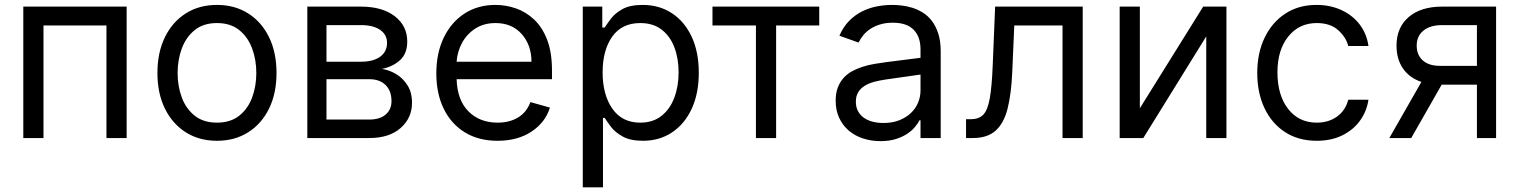

<svg xmlns="http://www.w3.org/2000/svg" viewBox="-20 -573 6307 797"><path d="M505.7 0H421.9V-467.3H160.5V0H76.7V-545.5H505.7Z M880.7 11.4Q806.8 11.4 751.2 -23.8Q695.7 -58.9 664.6 -122.2Q633.5 -185.4 633.5 -269.9Q633.5 -355.1 664.6 -418.7Q695.7 -482.2 751.2 -517.4Q806.8 -552.6 880.7 -552.6Q954.5 -552.6 1010.1 -517.4Q1065.7 -482.2 1096.8 -418.7Q1127.8 -355.1 1127.8 -269.9Q1127.8 -185.4 1096.8 -122.2Q1065.7 -58.9 1010.1 -23.8Q954.5 11.4 880.7 11.4ZM880.7 -63.9Q936.8 -63.9 973 -92.7Q1009.2 -121.4 1026.6 -168.3Q1044 -215.2 1044 -269.9Q1044 -324.6 1026.6 -371.8Q1009.2 -419 973 -448.2Q936.8 -477.3 880.7 -477.3Q824.6 -477.3 788.4 -448.2Q752.1 -419 734.7 -371.8Q717.3 -324.6 717.3 -269.9Q717.3 -215.2 734.7 -168.3Q752.1 -121.4 788.4 -92.7Q824.6 -63.9 880.7 -63.9Z M1512.8 0H1255.7V-545.5H1478.7Q1566.8 -545.5 1618.6 -505.7Q1670.5 -465.9 1670.5 -400.6Q1670.5 -350.9 1641 -323.7Q1611.5 -296.5 1565.3 -286.9Q1595.5 -282.7 1624.1 -265.6Q1652.7 -248.6 1671.5 -218.9Q1690.3 -189.3 1690.3 -146.3Q1690.3 -83.5 1643.1 -41.7Q1595.9 0 1512.8 0ZM1478.7 -316.8Q1529.1 -316.8 1557.9 -337.5Q1586.6 -358.3 1586.6 -394.9Q1586.6 -429.3 1557.9 -449Q1529.1 -468.8 1478.7 -468.8H1335.2V-316.8ZM1512.8 -76.7Q1556.1 -76.7 1580.6 -97.3Q1605.1 -117.9 1605.1 -153.4Q1605.1 -195.7 1580.6 -220Q1556.1 -244.3 1512.8 -244.3H1335.2V-76.7Z M2045.5 11.4Q1966.6 11.4 1909.6 -23.6Q1852.6 -58.6 1821.9 -121.6Q1791.2 -184.7 1791.2 -268.5Q1791.2 -352.3 1821.9 -416.4Q1852.6 -480.5 1907.8 -516.5Q1963.1 -552.6 2036.9 -552.6Q2079.5 -552.6 2121.1 -538.4Q2162.6 -524.1 2196.7 -492.4Q2230.8 -460.6 2251.1 -408.4Q2271.3 -356.2 2271.3 -279.8V-244.3H1875.4Q1878.2 -157 1924.9 -110.4Q1971.6 -63.9 2045.5 -63.9Q2094.8 -63.9 2130.3 -85.2Q2165.8 -106.5 2181.8 -149.1L2262.8 -126.4Q2243.6 -64.6 2186.1 -26.6Q2128.6 11.4 2045.5 11.4ZM2186.1 -316.8Q2186.1 -386 2145.6 -431.6Q2105.1 -477.3 2036.9 -477.3Q1989 -477.3 1953.8 -454.9Q1918.7 -432.5 1898.4 -395.8Q1878.2 -359 1875.4 -316.8Z M2483 204.5H2399.1V-545.5H2480.1V-458.8H2490.1Q2499.3 -473 2515.8 -495.2Q2532.3 -517.4 2563.4 -535Q2594.5 -552.6 2647.7 -552.6Q2716.6 -552.6 2769.2 -518.1Q2821.7 -483.7 2851.2 -420.5Q2880.7 -357.2 2880.7 -271.3Q2880.7 -184.7 2851.2 -121.3Q2821.7 -57.9 2769.5 -23.3Q2717.3 11.4 2649.1 11.4Q2596.6 11.4 2565 -6.2Q2533.4 -23.8 2516.3 -46.3Q2499.3 -68.9 2490.1 -83.8H2483ZM2637.8 -63.9Q2690.3 -63.9 2725.7 -91.8Q2761 -119.7 2778.9 -167.1Q2796.9 -214.5 2796.9 -272.7Q2796.9 -330.3 2779.3 -376.6Q2761.7 -422.9 2726.4 -450.1Q2691.1 -477.3 2637.8 -477.3Q2561.1 -477.3 2521.3 -420.8Q2481.5 -364.3 2481.5 -272.7Q2481.5 -180 2521.8 -122Q2562.1 -63.9 2637.8 -63.9Z M3201.7 0H3117.9V-467.3H2937.5V-545.5H3380.7V-467.3H3201.7Z M3634.9 12.8Q3596.2 12.8 3562.1 1.6Q3528.1 -9.6 3503 -31.1Q3478 -52.6 3463.4 -83.8Q3448.9 -115.1 3448.9 -154.8Q3448.9 -186.1 3457.6 -209.2Q3466.3 -232.2 3481.4 -249.1Q3496.4 -266 3516.9 -277.2Q3537.3 -288.4 3560.7 -295.8Q3584.2 -303.3 3609.7 -307.7Q3635.3 -312.1 3660.5 -315.3L3801.1 -333.1V-367.9Q3801.1 -420.5 3772.5 -449.6Q3744 -478.7 3686.1 -478.7Q3656.2 -478.7 3632.8 -471.4Q3609.4 -464.1 3592 -452.4Q3574.6 -440.7 3562.9 -426Q3551.1 -411.2 3544 -396.3L3464.5 -424.7Q3480.5 -462 3505.1 -486.7Q3529.8 -511.4 3559.1 -525.9Q3588.4 -540.5 3620.4 -546.5Q3652.3 -552.6 3683.2 -552.6Q3700.6 -552.6 3722.3 -550.2Q3744 -547.9 3766.3 -541Q3788.7 -534.1 3810.2 -521Q3831.7 -507.8 3848.2 -486.3Q3864.7 -464.8 3874.8 -433.8Q3884.9 -402.7 3884.9 -359.4V0H3801.1V-73.9H3796.9Q3790.5 -60.7 3777.7 -45.5Q3764.9 -30.2 3745.2 -17.2Q3725.5 -4.3 3698.2 4.3Q3670.8 12.8 3634.9 12.8ZM3647.7 -62.5Q3685 -62.5 3713.6 -74Q3742.2 -85.6 3761.7 -104.4Q3781.2 -123.2 3791.2 -147.5Q3801.1 -171.9 3801.1 -197.4V-263.5L3656.2 -242.9Q3631.7 -239.3 3609.4 -233.5Q3587 -227.6 3570 -217.2Q3552.9 -206.7 3542.8 -190.7Q3532.7 -174.7 3532.7 -150.6Q3532.7 -128.9 3541.2 -112.4Q3549.7 -95.9 3565.2 -84.7Q3580.6 -73.5 3601.7 -68Q3622.9 -62.5 3647.7 -62.5Z M4474.4 0H4390.6V-467.3H4190.3L4181.8 -272.7Q4177.9 -183.2 4162.6 -122.5Q4147.4 -61.8 4113.1 -30.9Q4078.8 0 4018.5 0H3990.1V-78.1H4009.9Q4042.6 -78.1 4061.1 -96.4Q4079.5 -114.7 4088.4 -163.5Q4097.3 -212.4 4100.9 -304L4110.8 -545.5H4474.4Z M5071 0H4987.2V-421.9L4725.9 0H4627.8V-545.5H4711.6V-123.6L4974.4 -545.5H5071Z M5446 11.4Q5369.3 11.4 5313.9 -24.9Q5258.5 -61.1 5228.7 -124.6Q5198.9 -188.2 5198.9 -269.9Q5198.9 -353 5229.6 -416.7Q5260.3 -480.5 5315.5 -516.5Q5370.7 -552.6 5444.6 -552.6Q5502.1 -552.6 5548.3 -531.2Q5594.5 -509.9 5623.9 -471.6Q5653.4 -433.2 5660.5 -382.1H5576.7Q5567.1 -419.4 5534.3 -448.3Q5501.4 -477.3 5446 -477.3Q5372.5 -477.3 5327.6 -421.3Q5282.7 -365.4 5282.7 -272.7Q5282.7 -177.9 5327.1 -120.9Q5371.4 -63.9 5446 -63.9Q5495 -63.9 5530 -89.1Q5565 -114.3 5576.7 -159.1H5660.5Q5653.4 -110.8 5625.5 -72.3Q5597.7 -33.7 5552 -11.2Q5506.4 11.4 5446 11.4Z M6190.3 0H6110.8V-221.6H5964.5L5838.1 0H5747.2L5880.3 -233Q5831 -249.6 5804 -288.5Q5777 -327.4 5777 -383.5Q5777 -458.8 5827.4 -502.1Q5877.8 -545.5 5965.9 -545.5H6190.3ZM6110.8 -299.7V-468.8H5965.9Q5916.9 -468.8 5888.8 -446Q5860.8 -423.3 5860.8 -383.5Q5860.8 -344.5 5886.2 -322.1Q5911.6 -299.7 5956 -299.7Z"/></svg>

Font: Linik Sans
Style: Regular
Weight: 400
Designer: Rasmus Andersson (font), Marc Monis (original base), Kil Hyung-jin (Pretendard portions), Cristiano Sobral (main changes
Foundry: rsms
Version: Version 3.018;May 31, 2022;FontCreator 14.0.0.2814 64-bit; t